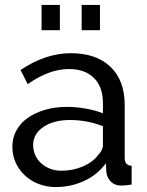

<svg xmlns="http://www.w3.org/2000/svg" viewBox="-20 -746 594 776"><path d="M205 10Q168 10 136 -2.5Q104 -15 80.5 -37Q57 -59 43.5 -88.5Q30 -118 30 -153Q30 -189 46 -218.5Q62 -248 91.5 -269Q121 -290 161.5 -302Q202 -314 250 -314Q288 -314 327 -307Q366 -300 396 -288V-330Q396 -394 360 -430.5Q324 -467 258 -467Q179 -467 92 -406L63 -463Q164 -531 266 -531Q369 -531 426.5 -476Q484 -421 484 -321V-108Q484 -77 512 -76V0Q498 2 489 3Q480 4 470 4Q444 4 428.5 -11.5Q413 -27 410 -49L408 -86Q373 -39 319.5 -14.5Q266 10 205 10ZM228 -56Q275 -56 315.5 -73.5Q356 -91 377 -120Q396 -139 396 -159V-236Q332 -261 263 -261Q197 -261 155.5 -233Q114 -205 114 -160Q114 -138 122.5 -119Q131 -100 146.5 -86Q162 -72 183 -64Q204 -56 228 -56ZM148 -624V-726H222V-624ZM310 -624V-726H384V-624Z"/></svg>

Font: PTCRaleway Medium
Style: Regular
Weight: 500
Designer: Matt McInerney, Pablo Impallari, Rodrigo Fuenzalida
Foundry: Matt McInerney, Pablo Impallari, Rodrigo Fuenzalida
Version: Version 3.000g; ttfautohint (v1.5) -l 8 -r 28 -G 28 -x 14 -D